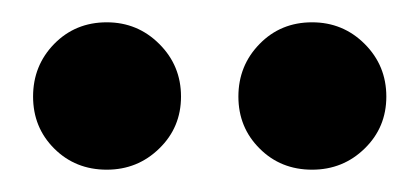

<svg xmlns="http://www.w3.org/2000/svg" viewBox="-20 -773 378 173"><path d="M9.8 -686Q9.8 -713.9 28.8 -733.4Q47.9 -752.9 76.2 -752.9Q104 -752.9 123.5 -733.4Q143.1 -713.9 143.1 -686Q143.1 -658.2 123.5 -639.2Q104 -620.1 76.2 -620.1Q47.9 -620.1 28.8 -639.2Q9.8 -658.2 9.8 -686ZM194.8 -686Q194.8 -713.9 213.9 -733.4Q232.9 -752.9 261.2 -752.9Q289.1 -752.9 308.6 -733.4Q328.1 -713.9 328.1 -686Q328.1 -658.2 308.6 -639.2Q289.1 -620.1 261.2 -620.1Q232.9 -620.1 213.9 -639.2Q194.8 -658.2 194.8 -686Z"/></svg>

Font: Poppins SemiBold
Style: Regular
Weight: 600
Designer: Ninad Kale (Devanagari), Jonny Pinhorn (Latin)
Foundry: Indian Type Foundry
Version: 4.004